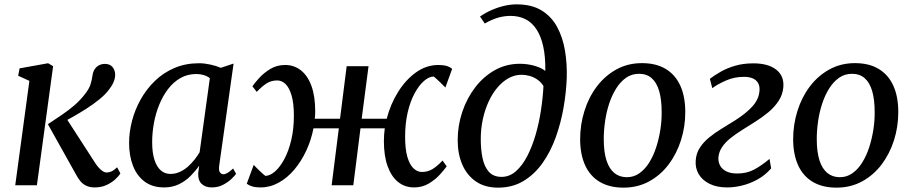

<svg xmlns="http://www.w3.org/2000/svg" viewBox="-20 -851 4185 882"><path d="M50 0 115 -479.5 63.5 -503 70 -537 201 -560.5 224 -547 149.5 0ZM415 10Q394 10 378 3Q362 -4 350.8 -17Q339.5 -30 330.5 -47L200 -280.5Q234 -303 265 -324Q296 -345 322.8 -368.2Q349.5 -391.5 370.5 -419Q389.5 -443 396 -464Q402.5 -485 404.5 -502Q407 -521.5 415.5 -533.8Q424 -546 436.2 -551.8Q448.5 -557.5 461.5 -557.5Q484 -557.5 496 -544Q508 -530.5 509 -510.5Q509.5 -493 502.5 -475.8Q495.5 -458.5 483 -442.5Q466 -418.5 437 -395Q408 -371.5 375.8 -351Q343.5 -330.5 314.5 -314.2Q285.5 -298 267 -288L276 -321L415.5 -105Q428.5 -84.5 443 -71.5Q457.5 -58.5 470 -58.5Q480 -58.5 491.8 -63.5Q503.5 -68.5 518 -82.5L533 -54.5Q525 -41 508.2 -26Q491.5 -11 468 -0.5Q444.5 10 415 10Z M987 -90.5Q984 -67.5 990.5 -59Q997 -50.5 1006 -50.5Q1015 -50.5 1025.8 -57Q1036.5 -63.5 1051 -77L1064.5 -52.5Q1059.5 -45 1044.2 -30Q1029 -15 1005.5 -2.5Q982 10 953 10Q924 10 906.8 -5.8Q889.5 -21.5 890.5 -55.5L895 -90Q878.5 -66 855.5 -42.8Q832.5 -19.5 802.2 -4.8Q772 10 734 10Q680.5 10 644.8 -16.5Q609 -43 591 -89.2Q573 -135.5 573 -194.5Q573 -244 586.5 -295.8Q600 -347.5 626.5 -394.8Q653 -442 691.8 -479.5Q730.5 -517 781.5 -538.8Q832.5 -560.5 894.5 -560.5Q918.5 -560.5 946 -554.5Q973.5 -548.5 994.5 -539.5L1053 -559ZM944 -492Q931.5 -501.5 915.8 -506.2Q900 -511 882 -511Q841.5 -511 809 -492.5Q776.5 -474 752.2 -442.2Q728 -410.5 711.5 -370Q695 -329.5 687 -285.2Q679 -241 679 -198Q679 -149.5 689.5 -117Q700 -84.5 718.8 -68.2Q737.5 -52 762.5 -52Q785 -52 805.2 -61Q825.5 -70 842.5 -85Q859.5 -100 873.2 -117.2Q887 -134.5 897 -151.5Z M1177 10Q1154 10 1139 5.5Q1124 1 1113.5 -7L1145.5 -93.5Q1148.5 -90.5 1155.5 -83.2Q1162.5 -76 1171.2 -67.5Q1180 -59 1187.8 -52.2Q1195.5 -45.5 1199 -43Q1220.5 -43.5 1243.2 -63.2Q1266 -83 1285.8 -119.5Q1305.5 -156 1317.8 -207Q1330 -258 1330 -320Q1330 -376.5 1319.5 -412.2Q1309 -448 1291.8 -464.8Q1274.5 -481.5 1253.5 -481.5Q1226 -481.5 1204.5 -467.8Q1183 -454 1159.5 -429L1139.5 -454.5Q1149 -468.5 1169.8 -491.8Q1190.5 -515 1221 -533.8Q1251.5 -552.5 1290 -552.5Q1331 -552.5 1362.2 -528Q1393.5 -503.5 1410.8 -456Q1428 -408.5 1428 -339Q1428 -330.5 1427.5 -321.8Q1427 -313 1426 -305.5H1542L1572.5 -547H1673L1641.5 -305.5H1756.5Q1773.5 -372 1808.5 -428.2Q1843.5 -484.5 1891 -518.5Q1938.5 -552.5 1994 -552.5Q2016.5 -552.5 2031.8 -548Q2047 -543.5 2057 -534.5L2026 -449Q2023 -452 2015.8 -459.2Q2008.5 -466.5 1999.8 -475Q1991 -483.5 1983.5 -490.2Q1976 -497 1972.5 -499.5Q1950.5 -499 1927.8 -479.2Q1905 -459.5 1885 -423Q1865 -386.5 1853 -335.5Q1841 -284.5 1841 -222.5Q1841 -166.5 1851.2 -130.8Q1861.5 -95 1879.2 -78Q1897 -61 1918 -61Q1945 -61 1966.8 -74.2Q1988.5 -87.5 2013 -113.5L2032 -87Q2022.5 -73.5 2001.8 -50.2Q1981 -27 1950.8 -8.5Q1920.5 10 1882 10Q1840 10 1809 -14.8Q1778 -39.5 1760.8 -87Q1743.5 -134.5 1743.5 -202.5Q1743.5 -216.5 1744.5 -231.5Q1745.5 -246.5 1747.5 -261.5H1636L1603 0H1503.5L1536.5 -261.5H1420Q1409.5 -207 1386.5 -158Q1363.5 -109 1331.5 -71.2Q1299.5 -33.5 1260 -11.8Q1220.5 10 1177 10Z M2268 11Q2208 11 2166.8 -17Q2125.5 -45 2104 -94.2Q2082.5 -143.5 2082.5 -207Q2082.5 -274 2103.5 -336.8Q2124.5 -399.5 2162.8 -449.5Q2201 -499.5 2253.2 -528.8Q2305.5 -558 2368 -558Q2402.5 -558 2435.2 -548.8Q2468 -539.5 2485 -525Q2486 -590 2475.5 -637.5Q2465 -685 2444.5 -716.2Q2424 -747.5 2394 -762.8Q2364 -778 2324.5 -778Q2297 -778 2268.5 -770Q2240 -762 2207 -743L2185 -775Q2211 -793 2240 -805.5Q2269 -818 2297.8 -824.5Q2326.5 -831 2352.5 -831Q2422.5 -831 2468 -803Q2513.5 -775 2539.5 -726.8Q2565.5 -678.5 2575.5 -618Q2585.5 -557.5 2583.5 -492.5Q2581 -426.5 2568.8 -356.2Q2556.5 -286 2533 -220.5Q2509.5 -155 2472.8 -102.8Q2436 -50.5 2385.2 -19.8Q2334.5 11 2268 11ZM2284 -38.5Q2321 -38.5 2350.5 -64.8Q2380 -91 2402.5 -134.8Q2425 -178.5 2440.8 -233Q2456.5 -287.5 2465.2 -345.5Q2474 -403.5 2476.5 -456Q2465 -474 2448.5 -485.5Q2432 -497 2413.2 -502.2Q2394.5 -507.5 2376 -507.5Q2344.5 -507.5 2316.5 -492Q2288.5 -476.5 2265 -448.8Q2241.5 -421 2224.5 -384Q2207.5 -347 2198 -303.2Q2188.5 -259.5 2188.5 -212.5Q2188.5 -162.5 2197 -123.2Q2205.5 -84 2226.2 -61.2Q2247 -38.5 2284 -38.5Z M2929 -561Q2993.5 -561 3037.8 -534.5Q3082 -508 3105 -457.8Q3128 -407.5 3128 -336Q3128 -269 3108.2 -206.8Q3088.5 -144.5 3051.2 -95.2Q3014 -46 2961.5 -17.5Q2909 11 2844 11Q2780.5 11 2736 -15Q2691.5 -41 2668.5 -90.5Q2645.5 -140 2645 -210.5Q2645 -278.5 2664.8 -341.5Q2684.5 -404.5 2721.8 -453.8Q2759 -503 2811.5 -532Q2864 -561 2929 -561ZM2915.5 -512Q2882 -512 2856 -493.8Q2830 -475.5 2810.5 -444.5Q2791 -413.5 2778.2 -374.5Q2765.5 -335.5 2759.5 -293.5Q2753.5 -251.5 2753.5 -212.5Q2753.5 -153 2766 -114.2Q2778.5 -75.5 2802.2 -56.2Q2826 -37 2859.5 -37Q2892 -37 2917.8 -55.5Q2943.5 -74 2962.8 -105Q2982 -136 2994.5 -174.8Q3007 -213.5 3013.5 -255.2Q3020 -297 3019.5 -336Q3019.5 -394 3008 -433Q2996.5 -472 2973.5 -492Q2950.5 -512 2915.5 -512Z M3320.5 10Q3272.5 10 3239 -6.8Q3205.5 -23.5 3189.2 -51.8Q3173 -80 3176 -115Q3178.5 -147.5 3195.2 -173Q3212 -198.5 3238 -219.8Q3264 -241 3295 -259.8Q3326 -278.5 3356 -297.5Q3409 -331 3437.8 -363.8Q3466.5 -396.5 3469 -435Q3470.5 -456 3462.2 -470Q3454 -484 3437.8 -491Q3421.5 -498 3398 -498Q3353 -498 3314.2 -480.8Q3275.5 -463.5 3252 -446L3241 -489Q3262 -505 3290.8 -521.5Q3319.5 -538 3357 -549Q3394.5 -560 3441 -560Q3508 -560 3545.2 -531.5Q3582.5 -503 3578.5 -451Q3575.5 -416 3556.8 -387.5Q3538 -359 3509.8 -335.5Q3481.5 -312 3449.8 -292Q3418 -272 3388.5 -253.5Q3360.5 -236 3336.5 -217Q3312.5 -198 3297.5 -176Q3282.5 -154 3280 -127.5Q3279 -108 3287.5 -91.2Q3296 -74.5 3315.8 -64.2Q3335.5 -54 3367 -54Q3410.5 -54 3444.2 -72Q3478 -90 3515 -121L3522.5 -77.5Q3495.5 -46.5 3461 -27.2Q3426.5 -8 3390.2 1Q3354 10 3320.5 10Z M3907.5 -561Q3972 -561 4016.2 -534.5Q4060.5 -508 4083.5 -457.8Q4106.5 -407.5 4106.5 -336Q4106.5 -269 4086.8 -206.8Q4067 -144.5 4029.8 -95.2Q3992.5 -46 3940 -17.5Q3887.5 11 3822.5 11Q3759 11 3714.5 -15Q3670 -41 3647 -90.5Q3624 -140 3623.5 -210.5Q3623.5 -278.5 3643.2 -341.5Q3663 -404.5 3700.2 -453.8Q3737.5 -503 3790 -532Q3842.5 -561 3907.5 -561ZM3894 -512Q3860.5 -512 3834.5 -493.8Q3808.5 -475.5 3789 -444.5Q3769.5 -413.5 3756.8 -374.5Q3744 -335.5 3738 -293.5Q3732 -251.5 3732 -212.5Q3732 -153 3744.5 -114.2Q3757 -75.5 3780.8 -56.2Q3804.5 -37 3838 -37Q3870.5 -37 3896.2 -55.5Q3922 -74 3941.2 -105Q3960.5 -136 3973 -174.8Q3985.5 -213.5 3992 -255.2Q3998.5 -297 3998 -336Q3998 -394 3986.5 -433Q3975 -472 3952 -492Q3929 -512 3894 -512Z"/></svg>

Font: Merriweather 36pt
Style: Italic
Weight: 400
Italic angle: -7.8°
Version: Version 2.101